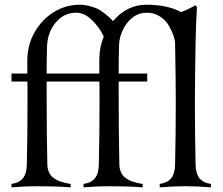

<svg xmlns="http://www.w3.org/2000/svg" viewBox="-20 -804 955 824"><path d="M816.4 -366.2Q816.4 -227.1 819.3 -100.1Q819.8 -59.6 835.7 -39.6Q851.6 -19.5 885.3 -14.6V0Q821.8 -4.9 775.4 -4.9Q729 -4.9 665.5 0V-14.6Q699.2 -19.5 715.1 -39.6Q731 -59.6 731.4 -100.1Q734.4 -227.1 734.4 -366.2Q734.4 -455.1 731.4 -619.1Q731.4 -631.3 724.6 -651.1Q717.8 -670.9 704.8 -693.8Q691.9 -716.8 666.7 -733.2Q641.6 -749.5 610.8 -749.5Q559.6 -749.5 525.6 -705.3Q491.7 -661.1 490.7 -604.5Q489.3 -553.2 489.3 -488.3H611.8V-454.1H489.3V-415Q489.3 -227.1 492.2 -100.1Q492.7 -61 517.3 -41.5Q542 -22 592.3 -14.6V0Q528.8 -4.9 448.2 -4.9Q401.9 -4.9 338.4 0V-14.6Q372.1 -19.5 387.9 -39.6Q403.8 -59.6 404.3 -100.1Q407.2 -227.1 407.2 -389.6Q407.2 -438 406.7 -454.1H180.2V-415Q180.2 -227.1 183.1 -100.1Q183.6 -61 208.3 -41.5Q232.9 -22 283.2 -14.6V0Q219.7 -4.9 139.2 -4.9Q92.8 -4.9 29.3 0V-14.6Q63 -19.5 78.9 -39.6Q94.7 -59.6 95.2 -100.1Q98.1 -227.1 98.1 -389.6Q98.1 -438 97.7 -454.1H29.3V-488.3H97.2V-544.9Q97.2 -610.8 128.9 -666.3Q160.6 -721.7 211.9 -752.7Q263.2 -783.7 321.3 -783.7Q343.3 -783.7 364 -778.1Q384.8 -772.5 397.7 -766.6Q410.6 -760.7 426.8 -748Q442.9 -735.4 447.8 -730.7Q452.6 -726.1 465.3 -713.4Q524.4 -783.7 608.4 -783.7Q698.7 -783.7 757.3 -752Q791 -765.1 818.4 -781.2L825.2 -773.9Q820.8 -700.7 819.3 -618.7Q816.4 -456.1 816.4 -366.2ZM181.6 -599.6Q180.2 -548.3 180.2 -488.3H406.2V-549.8Q406.2 -599.6 425.3 -647Q408.7 -684.1 376 -716.8Q343.3 -749.5 307.1 -749.5Q254.9 -749.5 219 -707.3Q183.1 -665 181.6 -599.6Z"/></svg>

Font: Flanker
Style: Regular
Weight: 400
Designer: Flanker
Foundry: Flanker
Version: Version 2.027